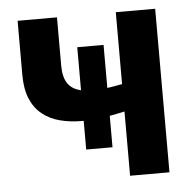

<svg xmlns="http://www.w3.org/2000/svg" viewBox="-43 -557 612 600"><g transform="rotate(-5 263.0 -256.5)"><path d="M465 -513V0H341.5V-201.5Q329.5 -199 317.8 -196.5Q306 -194 294.5 -192V-93.5H212V-183.5Q210 -183.5 207.5 -183.5Q169.5 -183.5 137.8 -191.8Q106 -200 82.5 -219Q59 -238 46.2 -268.5Q33.5 -299 33.5 -342.5V-513H157V-361.5Q157 -326 170.2 -306Q183.5 -286 212 -279.5V-414.5H294.5V-279.5Q305.5 -281 317 -283Q328.5 -285 341.5 -287.5V-513Z"/></g></svg>

Font: Lato
Style: Bold
Weight: 700
Designer: Lukasz Dziedzic with Adam Twardoch and Botio Nikoltchev
Foundry: tyPoland Lukasz Dziedzic
Version: Version 2.010; 2014-09-01; http://www.latofonts.com/; ttfaut